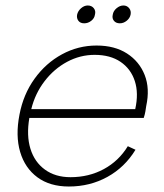

<svg xmlns="http://www.w3.org/2000/svg" viewBox="-20 -673 597 700"><path d="M231 7Q162 7 116.5 -26.5Q71 -60 53.5 -119Q36 -178 51 -255Q65 -329 106 -386Q147 -443 206 -475Q265 -507 332 -507Q398 -507 443 -478Q488 -449 507.5 -399.5Q527 -350 513 -286Q512 -278 510 -266.5Q508 -255 504 -243H87Q76 -179 91 -130.5Q106 -82 144 -54.5Q182 -27 237 -27Q304 -27 358.5 -56.5Q413 -86 446 -140L474 -127Q435 -63 371.5 -28Q308 7 231 7ZM473 -275Q486 -333 471.5 -377.5Q457 -422 419.5 -447.5Q382 -473 325 -473Q272 -473 224.5 -447.5Q177 -422 142.5 -377Q108 -332 94 -275ZM287 -588Q273 -588 266 -597Q259 -606 261 -619Q264 -633 275.5 -643Q287 -653 300 -653Q314 -653 322 -643Q330 -633 326 -619Q324 -606 312.5 -597Q301 -588 287 -588ZM417 -588Q403 -588 395.5 -597Q388 -606 391 -619Q393 -633 405 -643Q417 -653 430 -653Q443 -653 451 -643Q459 -633 456 -619Q453 -606 441.5 -597Q430 -588 417 -588Z"/></svg>

Font: Albert Sans ExtraLight
Style: Italic
Weight: 250
Italic angle: -11.25°
Designer: Andreas Rasmussen
Foundry: a.Foundry
Version: Version 1.025